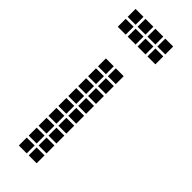

<svg xmlns="http://www.w3.org/2000/svg" viewBox="-218 -668 686 686"><g transform="rotate(45 125.0 -325.0)"><path d="M55 -445V-405H95V-445ZM55 -395V-355H95V-395ZM55 -345V-305H95V-345ZM55 -295V-255H95V-295ZM55 -245V-205H95V-245ZM55 -195V-155H95V-195ZM55 -145V-105H95V-145ZM55 -95V-55H95V-95ZM55 -45V-5H95V-45ZM105 -45V-5H145V-45ZM105 -95V-55H145V-95ZM105 -145V-105H145V-145ZM105 -195V-155H145V-195ZM105 -245V-205H145V-245ZM105 -295V-255H145V-295ZM105 -345V-305H145V-345ZM105 -395V-355H145V-395ZM105 -445V-405H145V-445ZM5 -595V-555H45V-595ZM55 -595V-555H95V-595ZM105 -595V-555H145V-595ZM155 -595V-555H195V-595ZM5 -645V-605H45V-645ZM55 -645V-605H95V-645ZM105 -645V-605H145V-645ZM155 -645V-605H195V-645Z"/></g></svg>

Font: Nose Transport 13 Square
Style: Regular
Weight: 400
Designer: Nico Rohrbach
Foundry: Nose
Version: Version 1.400;Glyphs 3.2.3 (3260)